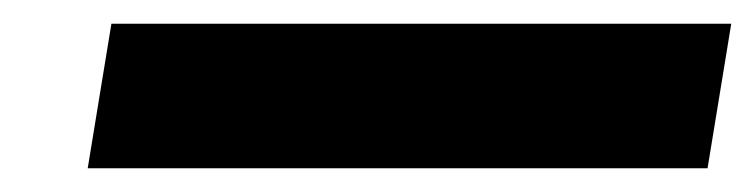

<svg xmlns="http://www.w3.org/2000/svg" viewBox="-20 -396 637 162"><path d="M54 -254H577L597 -376H74Z"/></svg>

Font: Charger Pro
Style: UltraExtObl
Weight: 900
Designer: Jasper
Foundry: Cannot Into Space Fonts
Version: Version 1.09